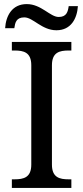

<svg xmlns="http://www.w3.org/2000/svg" viewBox="-20 -919 407 939"><path d="M256 -771C327 -771 357 -828 361 -889H316C312 -862 306 -836 267 -836C225 -836 182 -899 111 -899C39 -899 9 -842 5 -781H50C54 -808 59 -834 99 -834C142 -834 184 -771 256 -771ZM38 0H329V-42H316C271 -42 234 -51 234 -114V-600C234 -663 271 -672 316 -672H329V-714H38V-672H51C96 -672 133 -663 133 -600V-114C133 -51 96 -42 51 -42H38Z"/></svg>

Font: Noto Serif Thai
Style: Regular
Weight: 400
Designer: Monotype Design Team
Foundry: Monotype Imaging Inc.
Version: Version 1.901